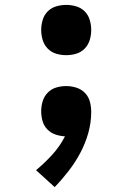

<svg xmlns="http://www.w3.org/2000/svg" viewBox="-20 -548 540 783"><path d="M250 -323Q229 -323 209 -329Q189 -335 174.5 -350Q160 -365 154 -385Q148 -405 148 -426Q148 -446 154 -466.5Q160 -487 174.5 -501.5Q189 -516 209 -522Q229 -528 250 -528Q271 -528 291 -522Q311 -516 325.5 -501.5Q340 -487 346 -466.5Q352 -446 352 -426Q352 -405 346 -385Q340 -365 325.5 -350Q311 -335 291 -329Q271 -323 250 -323ZM203 215 127 146Q162 117 193 83Q224 49 245 8Q225 7 206 0.5Q187 -6 173 -20.5Q159 -35 153.5 -54.5Q148 -74 148 -94Q148 -115 154 -135Q160 -155 174.5 -170Q189 -185 209 -191Q229 -197 250 -197Q271 -197 291.5 -190.5Q312 -184 326.5 -169Q341 -154 346.5 -133.5Q352 -113 352 -92Q352 -48 340 -5.5Q328 37 307.5 75.5Q287 114 260 149Q233 184 203 215Z"/></svg>

Font: Iosevka Curly Extrabold
Style: Regular
Weight: 800
Monospace: yes
Designer: Belleve Invis
Foundry: Belleve Invis
Version: Version 22.1.2; ttfautohint (v1.8.4)